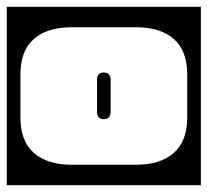

<svg xmlns="http://www.w3.org/2000/svg" viewBox="-40 -524 610 564"><path d="M-20 -504H550V20H-20ZM171 -444Q99 -444 59.5 -409.5Q20 -375 20 -305V-179Q20 -109.5 59.5 -74.8Q99 -40 171 -40H359Q431 -40 470.5 -74.8Q510 -109.5 510 -179V-305Q510 -375 470.5 -409.5Q431 -444 359 -444ZM285 -196Q285 -174 265 -174Q245 -174 245 -196V-289Q245 -311 265 -311Q285 -311 285 -289Z"/></svg>

Font: Honk Rounded
Style: Regular
Weight: 400
Designer: Noopur Datye & Yesha Goshar
Foundry: Ek Type
Version: Version 1.000